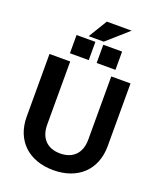

<svg xmlns="http://www.w3.org/2000/svg" viewBox="-182 -1130 1047 1256"><g transform="rotate(20 342.0 -502.5)"><path d="M342 14C514 14 624 -91 624 -256V-692H490V-252C490 -159 437 -104 347 -104C257 -104 204 -159 204 -252V-692H60V-256C60 -91 170 14 342 14ZM370 -742H501V-869H370ZM184 -742H315V-869H184ZM261 -889H366L513 -1019H340Z"/></g></svg>

Font: Ronzino
Style: Bold
Weight: 700
Designer: Nunzio Mazzaferro
Foundry: Collletttivo
Version: Version 1.000;Glyphs 3.3 (3337)